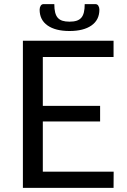

<svg xmlns="http://www.w3.org/2000/svg" viewBox="-20 -915 618 935"><path d="M533.5 -79 533 0H91.5V-716.5H533V-637.5H188.5V-399.5H467.5V-323.5H188.5V-79ZM318.5 -809.5Q339 -809.5 353 -814Q367 -818.5 375.8 -828.5Q384.5 -838.5 388.5 -854.8Q392.5 -871 392.5 -895H444.5Q454 -895 459 -886.8Q464 -878.5 464 -868Q464 -818 425.5 -791Q387 -764 318.5 -764Q250 -764 211.5 -791Q173 -818 173 -868Q173 -878.5 178 -886.8Q183 -895 192.5 -895H244.5Q244.5 -871 248.5 -854.8Q252.5 -838.5 261.2 -828.5Q270 -818.5 284 -814Q298 -809.5 318.5 -809.5Z"/></svg>

Font: Lato 2
Style: Regular
Weight: 400
Designer: Lukasz Dziedzic with Adam Twardoch and Botio Nikoltchev
Foundry: tyPoland Lukasz Dziedzic
Version: Version 2.015; 2015-08-06; http://www.latofonts.com/